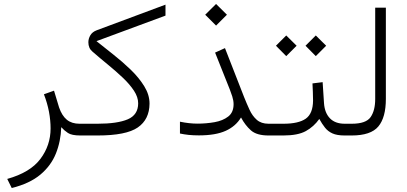

<svg xmlns="http://www.w3.org/2000/svg" viewBox="-20 -676 2032 958"><path d="M285.6 -41.5Q283.2 29.8 258.8 90.3Q234.4 150.9 181.4 195.3Q128.4 239.7 38.6 262.2L16.1 216.8Q130.9 184.6 181.6 116.9Q232.4 49.3 232.4 -35.2Q232.4 -75.2 224.4 -118.2Q216.3 -161.1 199.2 -205.6L249.5 -223.6L274.9 -139.6Q289.1 -98.6 313.5 -78.6Q337.9 -58.6 376.5 -58.6H395.5V0H380.9Q337.9 0 319.1 -12.5Q300.3 -24.9 285.6 -41.5Z M726.1 -159.2Q725.6 -80.1 667.5 -40Q609.4 0 466.8 0H376V-58.6H466.3Q565.9 -58.6 617.7 -80.8Q669.4 -103 669.4 -160.6Q669.4 -191.4 648.4 -223.4Q627.4 -255.4 593.5 -287.6Q559.6 -319.8 519.3 -352.8Q479 -385.7 440.9 -418.9Q420.9 -435.5 420.9 -465.3Q420.9 -482.9 430.7 -499.8Q440.4 -516.6 462.4 -524.9L805.7 -652.8V-598.1L461.4 -470.7Q499.5 -439.9 545.2 -404.1Q590.8 -368.2 632.1 -328.4Q673.3 -288.6 699.7 -245.8Q726.1 -203.1 726.1 -159.2Z M1003.9 -602.5 1058.1 -656.2 1112.3 -602.5 1058.1 -548.3ZM877.9 -68.8Q924.8 -59.1 965.3 -59.1Q1009.3 -59.1 1050.5 -66.4Q1091.8 -73.7 1118.7 -94.5Q1145.5 -115.2 1145.5 -156.2Q1145.5 -174.3 1138.9 -194.8Q1132.3 -215.3 1127 -228.5L1053.2 -413.6L1102.5 -436L1198.2 -190.9Q1210.9 -159.2 1224.9 -128.7Q1238.8 -98.1 1261 -78.4Q1283.2 -58.6 1319.8 -58.6H1340.3V0H1319.8Q1260.7 0 1231.9 -25.6Q1203.1 -51.3 1182.6 -89.8Q1156.2 -45.9 1106 -23.2Q1055.7 -0.5 972.7 -0.5Q944.3 -0.5 921.4 -2.9Q898.4 -5.4 877.9 -9.8Z M1714.8 0H1700.2Q1661.6 0 1638.9 -10.3Q1616.2 -20.5 1601.6 -39.1Q1586.9 -57.6 1573.2 -82.5Q1545.9 -43.9 1506.1 -22Q1466.3 0 1393.6 0H1320.8V-58.6H1394.5Q1469.2 -58.6 1505.4 -83.7Q1541.5 -108.9 1542 -174.3Q1542 -195.3 1541 -217.5Q1540 -239.7 1539.1 -259.8L1589.8 -266.1L1596.7 -160.6Q1600.1 -112.8 1626.2 -85.7Q1652.3 -58.6 1700.2 -58.6H1714.8ZM1504.4 -447.8 1555.7 -499 1607.4 -447.8 1555.7 -396ZM1356.9 -447.8 1408.2 -499 1460 -447.8 1408.2 -396Z M1695.3 0V-58.6H1734.9Q1806.2 -58.6 1829.1 -91.6Q1852.1 -124.5 1852.1 -182.1V-637.7H1905.3V-182.6Q1905.3 -89.8 1867.7 -44.9Q1830.1 0 1734.4 0Z"/></svg>

Font: Vazir Thin WOL-UI
Style: Thin-WOL-UI
Weight: 100
Designer: Saber Rastikerdar
Foundry: Saber Rastikerdar
Version: Version 30.1.0